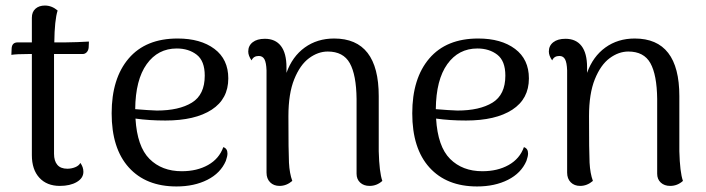

<svg xmlns="http://www.w3.org/2000/svg" viewBox="-20 -660 2549 693"><path d="M301 -510 300 -488Q299 -478 293 -471.5Q287 -465 278 -465H175V-427V-105Q175 -79 187 -65Q199 -51 223 -51Q238 -51 251.5 -56.5Q265 -62 270 -72Q281 -57 281 -40Q281 -17 257 -3Q233 11 196 11Q149 11 122 -18.5Q95 -48 95 -100V-465H81Q40 -465 21 -462L22 -485Q23 -507 44 -507H95V-596Q95 -617 108 -628.5Q121 -640 142 -640Q167 -640 188 -622Q177 -588 176 -507H216Q232 -507 258.5 -508Q285 -509 301 -510Z M801 -106Q801 -96 795 -79Q776 -35 728.5 -11Q681 13 617 13Q507 13 445 -55.5Q383 -124 383 -251Q383 -377 444.5 -449Q506 -521 621 -521Q704 -521 754 -483.5Q804 -446 804 -377Q804 -303 744 -264Q684 -225 577 -225Q518 -225 469 -232Q475 -131 519.5 -86.5Q564 -42 636 -42Q691 -42 731 -64.5Q771 -87 786 -129Q801 -124 801 -106ZM468 -266Q516 -262 546 -261Q626 -261 672.5 -289.5Q719 -318 719 -387Q719 -440 690 -462.5Q661 -485 618 -485Q550 -485 509.5 -428.5Q469 -372 468 -266Z M1360 -7Q1340 11 1314 11Q1293 11 1280 -1Q1267 -13 1267 -33V-303Q1266 -390 1242.5 -432Q1219 -474 1163 -474Q1128 -474 1095.5 -450Q1063 -426 1042 -374Q1021 -322 1021 -241Q1021 -112 1023 -73Q1025 -34 1035 -7Q1014 11 989 11Q968 11 955 -2Q942 -15 942 -37V-406Q941 -434 934.5 -446Q928 -458 914 -458Q895 -458 888 -442Q876 -459 876 -474Q876 -495 892 -507.5Q908 -520 936 -520Q974 -520 994 -494Q1014 -468 1014 -417V-397Q1035 -456 1080 -488.5Q1125 -521 1186 -521Q1347 -521 1347 -313V-114Q1349 -38 1360 -7Z M1886 -106Q1886 -96 1880 -79Q1861 -35 1813.5 -11Q1766 13 1702 13Q1592 13 1530 -55.5Q1468 -124 1468 -251Q1468 -377 1529.5 -449Q1591 -521 1706 -521Q1789 -521 1839 -483.5Q1889 -446 1889 -377Q1889 -303 1829 -264Q1769 -225 1662 -225Q1603 -225 1554 -232Q1560 -131 1604.5 -86.5Q1649 -42 1721 -42Q1776 -42 1816 -64.5Q1856 -87 1871 -129Q1886 -124 1886 -106ZM1553 -266Q1601 -262 1631 -261Q1711 -261 1757.5 -289.5Q1804 -318 1804 -387Q1804 -440 1775 -462.5Q1746 -485 1703 -485Q1635 -485 1594.5 -428.5Q1554 -372 1553 -266Z M2445 -7Q2425 11 2399 11Q2378 11 2365 -1Q2352 -13 2352 -33V-303Q2351 -390 2327.5 -432Q2304 -474 2248 -474Q2213 -474 2180.5 -450Q2148 -426 2127 -374Q2106 -322 2106 -241Q2106 -112 2108 -73Q2110 -34 2120 -7Q2099 11 2074 11Q2053 11 2040 -2Q2027 -15 2027 -37V-406Q2026 -434 2019.5 -446Q2013 -458 1999 -458Q1980 -458 1973 -442Q1961 -459 1961 -474Q1961 -495 1977 -507.5Q1993 -520 2021 -520Q2059 -520 2079 -494Q2099 -468 2099 -417V-397Q2120 -456 2165 -488.5Q2210 -521 2271 -521Q2432 -521 2432 -313V-114Q2434 -38 2445 -7Z"/></svg>

Font: Arima Madurai
Style: Regular
Weight: 400
Designer: Joana Correia and Natanael Gama
Foundry: NDISCOVER
Version: Version 1.020